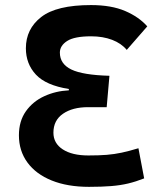

<svg xmlns="http://www.w3.org/2000/svg" viewBox="-20 -723 626 753"><path d="M336.9 -703.1Q416.5 -703.1 470.7 -679.9Q524.9 -656.7 557.6 -619.6L477.1 -527.3Q455.6 -553.2 419.4 -566.9Q383.3 -580.6 337.4 -580.6Q272 -580.6 243.4 -562.3Q214.8 -543.9 214.8 -516.6Q214.8 -472.2 259.8 -450.4Q304.7 -428.7 409.2 -425.8L398.4 -302.7H325.2Q264.6 -302.7 227.1 -276.9Q189.5 -251 189.5 -202.6Q189.5 -161.1 226.1 -137.2Q262.7 -113.3 326.7 -113.3Q368.2 -113.3 398.4 -115.7Q428.7 -118.2 457.3 -124.3Q485.8 -130.4 522.9 -141.6L545.4 -23.4Q513.2 -10.7 482.7 -3.4Q452.1 3.9 415.8 6.8Q379.4 9.8 329.1 9.8Q244.6 9.8 182.9 -15.1Q121.1 -40 87.6 -85.7Q54.2 -131.3 54.2 -192.4Q54.2 -248 81.5 -286.6Q108.9 -325.2 153.6 -345.7Q198.2 -366.2 250 -368.7V-374Q160.2 -388.2 120.8 -430.4Q81.5 -472.7 81.5 -533.7Q81.5 -609.4 141.6 -656.2Q201.7 -703.1 336.9 -703.1Z"/></svg>

Font: CaskaydiaMono NF
Style: Bold
Weight: 700
Designer: Aaron Bell
Foundry: Saja Typeworks
Version: Version 2111.001; ttfautohint (v1.8.4);Nerd Fonts 3.1.1